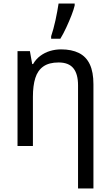

<svg xmlns="http://www.w3.org/2000/svg" viewBox="-20 -825 624 1085"><path d="M325 -546Q385 -546 426 -525.5Q467 -505 487.5 -461.5Q508 -418 508 -349V240H421V-343Q421 -407 394.5 -439.5Q368 -472 311 -472Q257 -472 225 -449.5Q193 -427 179.5 -384Q166 -341 166 -278V0H79V-536H149L162 -463H167Q183 -491 208 -509.5Q233 -528 263 -537Q293 -546 325 -546ZM269 -620Q275 -638 281.5 -661.5Q288 -685 293.5 -710.5Q299 -736 303.5 -760.5Q308 -785 311 -805H402V-794Q397 -772 384 -738.5Q371 -705 354.5 -669.5Q338 -634 321 -606H269Z"/></svg>

Font: Noto Sans Display
Style: Regular
Weight: 400
Designer: Monotype Design Team
Foundry: Monotype Imaging Inc.
Version: Version 2.003